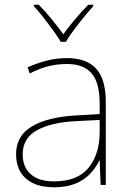

<svg xmlns="http://www.w3.org/2000/svg" viewBox="-20 -783 551 813"><path d="M264 -537Q346 -537 387 -492.5Q428 -448 428 -350V0H406L402 -103H400Q386 -73 361.5 -47Q337 -21 299.5 -5.5Q262 10 208 10Q155 10 119.5 -7.5Q84 -25 66 -56Q48 -87 48 -129Q48 -208 114.5 -247.5Q181 -287 299 -294L402 -300V-343Q402 -433 368 -472.5Q334 -512 264 -512Q224 -512 186.5 -503Q149 -494 106 -472L97 -498Q137 -516 178.5 -526.5Q220 -537 264 -537ZM301 -270Q199 -265 137.5 -232Q76 -199 76 -129Q76 -76 110 -45.5Q144 -15 208 -15Q308 -15 354.5 -72Q401 -129 402 -220V-275ZM237 -606Q225 -627 205 -654.5Q185 -682 163.5 -709.5Q142 -737 123 -757V-763H144Q172 -735 199.5 -701Q227 -667 248 -638Q269 -667 297.5 -701Q326 -735 354 -763H375V-757Q357 -737 334.5 -709.5Q312 -682 291.5 -654.5Q271 -627 259 -606Z"/></svg>

Font: Noto Sans Armenian Thin
Style: Regular
Weight: 250
Version: Version 2.007